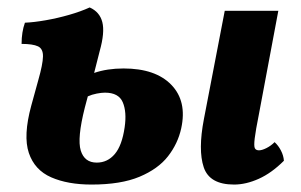

<svg xmlns="http://www.w3.org/2000/svg" viewBox="-20 -487 809 516"><path d="M226 9Q162 9 117.5 -10.5Q73 -30 57.5 -76Q42 -122 64 -203L83 -272Q95 -314 95.5 -335Q96 -356 82 -362.5Q68 -369 38 -369Q38 -401 47 -426Q71 -427 102.5 -432.5Q134 -438 165.5 -447Q197 -456 221 -467Q248 -455 255 -427.5Q262 -400 248 -350L233 -291Q268 -303 312 -303Q398 -303 440.5 -259Q483 -215 467 -142Q458 -101 431.5 -67Q405 -33 355 -12Q305 9 226 9ZM609 9Q543 9 527.5 -37.5Q512 -84 528 -167L584 -458H728L676 -181Q667 -136 664.5 -115Q662 -94 665 -88.5Q668 -83 676 -83Q684 -83 696 -89Q708 -95 718 -105Q728 -96 735 -82.5Q742 -69 743 -55Q710 -22 675.5 -6.5Q641 9 609 9ZM208 -198Q187 -115 197 -82.5Q207 -50 240 -50Q269 -50 288.5 -73Q308 -96 315 -145Q321 -186 310 -212Q299 -238 262 -238Q253 -238 240 -235.5Q227 -233 216 -228Z"/></svg>

Font: Vollkorn
Style: Bold Italic
Weight: 700
Italic angle: -11°
Designer: Friedrich Althausen
Foundry: Friedrich Althausen
Version: Version 5.000; ttfautohint (v1.8.3)